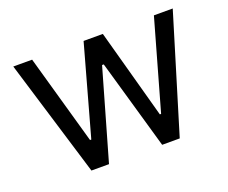

<svg xmlns="http://www.w3.org/2000/svg" viewBox="-95 -694 1001 842"><g transform="rotate(-20 406.0 -273.0)"><path d="M200.2 0 34.2 -545.9H122.1L240.2 -127.9H246.1L362.3 -545.9H452.1L566.4 -128.9H572.3L690.4 -545.9H778.3L612.3 0H530.3L410.2 -418.9H402.3L282.2 0Z"/></g></svg>

Font: Inter V
Style: 
Weight: 400
Designer: Rasmus Andersson
Foundry: rsms
Version: Version 4.000;git-a3f224843